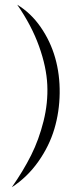

<svg xmlns="http://www.w3.org/2000/svg" viewBox="-20 -787 351 814"><path d="M30 7Q79 -63 112 -129Q145 -195 164.5 -273Q184 -351 180.5 -427Q177 -503 145.5 -591Q114 -679 53 -767Q111 -732 152.5 -672Q194 -612 214 -541.5Q234 -471 233 -392Q232 -313 210.5 -240.5Q189 -168 142.5 -102Q96 -36 30 7Z"/></svg>

Font: EptKazoo
Style: Medium
Weight: 500
Version: Version 001.000